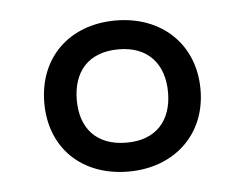

<svg xmlns="http://www.w3.org/2000/svg" viewBox="-34 -763 472 371"><g transform="rotate(-5 202.5 -577.5)"><path d="M202 -431C290 -431 354 -489 354 -577C354 -665 291 -724 202 -724C112 -724 51 -665 51 -577C51 -489 112 -431 202 -431ZM203 -487C144 -487 114 -523 114 -577C114 -631 143 -668 203 -668C260 -668 291 -632 291 -577C291 -523 261 -487 203 -487Z"/></g></svg>

Font: Noto Sans Thai Looped SemiCondensed
Style: Regular
Weight: 400
Width: 4
Designer: Sasikarn Vongin, Ben Mitchell
Foundry: The Fontpad Ltd
Version: Version 1.001